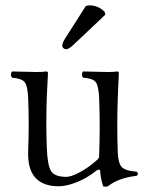

<svg xmlns="http://www.w3.org/2000/svg" viewBox="-20 -678 547 709"><path d="M296.9 -655.8Q304.2 -658.2 311 -658.2Q341.8 -658.2 366.2 -634.8L369.1 -624L253.9 -515.1Q234.9 -496.1 224.1 -496.1Q218.8 -496.1 214.4 -500Q210 -503.9 210 -508.8Q210 -520 221.2 -537.1ZM196.8 9.8Q79.1 9.8 84 -120.1Q87.9 -220.7 84 -315.9Q82 -361.3 71 -374.8Q60.1 -388.2 24.9 -391.1Q20.5 -395.5 20.5 -402.6Q20.5 -409.7 24.9 -414.1Q95.2 -412.1 116.2 -412.1Q139.2 -412.1 148.9 -414.1Q157.2 -414.1 157.2 -408.2Q154.3 -354.5 152.8 -319.8Q149.4 -224.6 152.8 -132.8Q155.3 -66.4 168.9 -45.9Q182.1 -24.9 225.1 -24.9Q242.7 -24.9 273.4 -41.3Q304.2 -57.6 331.1 -81.1L337.9 -86.9Q341.3 -89.8 342 -90.6Q342.8 -91.3 344.2 -94Q345.7 -96.7 345.9 -99.4Q346.2 -102.1 346.2 -107.9Q350.1 -210.9 346.2 -314Q344.2 -360.8 333.5 -374.8Q322.8 -388.7 287.1 -391.1Q282.7 -395.5 282.7 -402.6Q282.7 -409.7 287.1 -414.1Q357.4 -412.1 377.9 -412.1Q402.3 -412.1 412.1 -414.1Q418.9 -414.1 418.9 -408.2Q416 -353 415 -319.8Q411.1 -213.9 415 -113.8Q416.5 -76.2 429 -61.8Q441.4 -47.4 484.9 -43.9Q489.3 -39.6 489.3 -36.4Q489.3 -33.2 484.9 -28.8Q416.5 -21 378.9 9.8Q368.2 12.7 360.8 9.8Q350.1 -24.9 350.1 -46.9Q349.6 -51.8 345 -51.5Q340.3 -51.3 335.9 -47.9Q301.8 -20.5 263.7 -5.4Q225.6 9.8 196.8 9.8Z"/></svg>

Font: Linux Libertine Display G
Style: Regular
Weight: 400
Designer: Philipp H. Poll
Foundry: Philipp H. Poll
Version: Version 5.0.9